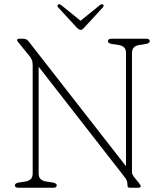

<svg xmlns="http://www.w3.org/2000/svg" viewBox="-20 -882 774 902"><path d="M246.5 -11.5Q246.5 0 231 0H66Q50 0 50 -11.5Q50 -21 68 -24.5L100.5 -29.5Q133.5 -35 133.5 -66.5V-577Q133.5 -592 129.2 -601.5Q125 -611 117.5 -620L69 -679.5Q60.5 -688.5 60.5 -693.5Q60.5 -700 71 -700H90.5Q104.5 -700 114.5 -687.5L572 -101V-633.5Q572 -665 538 -670.5L505 -675.5Q487 -679 487 -688.5Q487 -700 503 -700H668Q683.5 -700 683.5 -688.5Q683.5 -679 665.5 -675.5L633 -670.5Q600 -665 600 -633.5V-74Q600 -67 602.5 -62Q605 -57 609 -51.5L632.5 -22.5Q641 -12 641 -7.5Q641 0 629 0H589.5Q579 0 579 -10.5Q579 -23.5 576.2 -31.8Q573.5 -40 564 -52L161.5 -568.5V-66.5Q161.5 -35 196 -29.5L228.5 -24.5Q246.5 -21 246.5 -11.5ZM375.5 -752Q366 -741.5 359 -741.5Q351 -741.5 341 -752L253.5 -847Q246 -855 253.5 -861Q259.5 -865 269 -857L358.5 -784.5L448 -857Q457.5 -864.5 463.5 -861Q470.5 -855.5 463 -847Z"/></svg>

Font: Fraunces 72pt SuperSoft Thin
Style: Regular
Weight: 100
Version: Version 1.000;[b76b70a41]